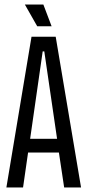

<svg xmlns="http://www.w3.org/2000/svg" viewBox="-20 -821 383 841"><path d="M8 0 118 -660H224L335 0H261L238 -153H103L81 0ZM167 -596 112 -213H230L174 -596ZM143 -706 89 -801H170L206 -706Z"/></svg>

Font: Bricolage Grotesque 96pt Condensed Light
Style: Regular
Weight: 300
Width: 3
Designer: Mathieu Triay
Foundry: Atelier Triay
Version: Version 1.001; ttfautohint (v1.8.4.7-5d5b);gftools[0.9.33.de